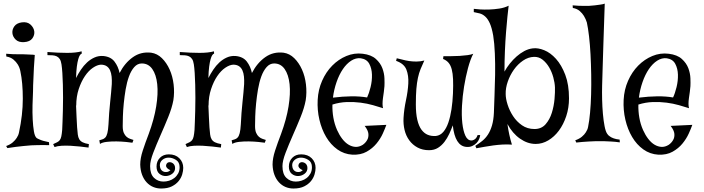

<svg xmlns="http://www.w3.org/2000/svg" viewBox="-20 -827 3963 1081"><path d="M14.6 -4.9Q37.1 -12.7 51.8 -25.4Q66.4 -38.1 74.2 -50.8Q84 -65.4 86.9 -81.1Q108.4 -180.7 108.4 -271Q108.4 -361.3 94.7 -425.8Q90.8 -446.3 80.1 -463.9Q71.3 -478.5 55.7 -491.7Q40 -504.9 15.6 -508.8L14.6 -524.4Q34.2 -522.5 51.3 -522Q68.4 -521.5 81.1 -521.5H108.4Q120.1 -520.5 131.8 -520.5Q142.6 -519.5 153.8 -519.5Q165 -519.5 175.8 -517.6Q172.9 -482.4 170.9 -445.8Q168.9 -409.2 168 -379.9Q166 -345.7 166 -313.5Q164.1 -277.3 163.1 -234.9Q162.1 -192.4 164.1 -154.3Q166 -116.2 170.9 -87.4Q175.8 -58.6 186.5 -49.8Q192.4 -45.9 202.1 -42Q210 -38.1 223.1 -34.2Q236.3 -30.3 255.9 -26.4L256.8 -9.8Q237.3 -10.7 219.2 -10.3Q201.2 -9.8 187.5 -9.8Q170.9 -8.8 156.2 -8.8Q135.7 -7.8 112.3 -4.9Q92.8 -2.9 68.4 0Q43.9 2.9 21.5 6.8ZM115.2 -589.8Q85 -587.9 68.4 -604Q51.8 -620.1 49.8 -640.6Q47.9 -661.1 61 -679.2Q74.2 -697.3 103.5 -701.2Q133.8 -705.1 151.9 -688.5Q169.9 -671.9 172.9 -650.9Q175.8 -629.9 162.1 -610.8Q148.4 -591.8 115.2 -589.8Z M478.5 3.9Q457 1 430.7 -2Q404.3 -4.9 377.4 -6.3Q350.6 -7.8 326.7 -6.3Q302.7 -4.9 287.1 1L279.3 -15.6Q293 -21.5 302.2 -26.4Q311.5 -31.2 316.9 -38.6Q322.3 -45.9 325.2 -59.1Q328.1 -72.3 330.1 -95.7Q331.1 -111.3 332 -140.1Q333 -168.9 334 -203.6Q335 -238.3 335 -276.4Q335 -314.5 334 -350.1Q333 -385.7 331.1 -416Q329.1 -446.3 326.2 -464.8Q323.2 -484.4 316.4 -494.6Q309.6 -504.9 299.3 -509.8Q289.1 -514.6 275.9 -515.6Q262.7 -516.6 247.1 -516.6V-534.2Q308.6 -529.3 358.4 -529.3Q408.2 -529.3 439.5 -538.1L440.4 -525.4Q434.6 -523.4 429.7 -516.1Q424.8 -508.8 420.4 -493.2Q416 -477.5 412.6 -452.1Q409.2 -426.8 408.2 -387.7Q419.9 -411.1 435.5 -434.6Q451.2 -458 470.2 -475.6Q489.3 -493.2 512.2 -503.4Q535.2 -513.7 561.5 -511.7Q603.5 -507.8 624.5 -480.5Q645.5 -453.1 653.3 -416Q682.6 -472.7 728 -504.9Q773.4 -537.1 831.1 -530.3Q865.2 -525.4 891.6 -499.5Q918 -473.6 935.1 -435.5Q952.1 -397.5 957.5 -351.6Q962.9 -305.7 956.1 -262.7Q948.2 -219.7 927.2 -168Q906.2 -116.2 883.3 -64.5Q860.4 -12.7 842.8 33.2Q825.2 79.1 825.2 108.4Q825.2 153.3 847.2 174.3Q869.1 195.3 900.4 195.3Q916 195.3 932.1 190.4Q948.2 185.5 961.4 175.3Q974.6 165 982.9 149.9Q991.2 134.8 991.2 114.3Q991.2 85.9 970.7 73.2Q950.2 60.5 929.7 60.5Q909.2 60.5 894.5 72.8Q879.9 85 879.9 103.5Q879.9 108.4 881.3 114.7Q882.8 121.1 886.2 127Q889.6 132.8 896.5 137.2Q903.3 141.6 914.1 141.6Q922.9 141.6 928.7 138.7Q934.6 135.7 939.5 130.9Q925.8 126 918.5 116.2Q911.1 106.4 918.9 93.8Q922.9 87.9 930.7 86.4Q938.5 85 946.8 88.4Q955.1 91.8 960.4 99.6Q965.8 107.4 965.8 119.1Q965.8 138.7 950.2 150.9Q934.6 163.1 915 164.1Q894.5 165 877.9 151.9Q861.3 138.7 861.3 110.4Q861.3 81.1 880.4 61.5Q899.4 42 930.7 42Q967.8 42 989.7 64Q1011.7 85.9 1011.7 118.2Q1011.7 134.8 1005.9 154.8Q1000 174.8 985.8 192.4Q971.7 210 947.8 222.2Q923.8 234.4 886.7 234.4Q863.3 234.4 842.3 225.6Q821.3 216.8 805.2 199.2Q789.1 181.6 779.8 156.7Q770.5 131.8 769.5 99.6Q769.5 64.5 783.7 21Q797.9 -22.5 817.4 -73.2Q847.7 -155.3 859.4 -227.5Q871.1 -299.8 865.2 -353.5Q859.4 -407.2 837.4 -438.5Q815.4 -469.7 778.3 -469.7Q753.9 -469.7 735.8 -449.2Q717.8 -428.7 706.1 -396.5Q694.3 -364.3 687.5 -324.2Q680.7 -284.2 676.8 -244.6Q672.9 -205.1 671.9 -171.4Q670.9 -137.7 670.9 -117.2Q670.9 -92.8 677.2 -78.6Q683.6 -64.5 692.9 -56.6Q702.1 -48.8 712.4 -45.4Q722.7 -42 731.4 -39.1L725.6 -23.4Q714.8 -25.4 689.5 -27.8Q664.1 -30.3 635.7 -30.8Q607.4 -31.2 581.5 -28.3Q555.7 -25.4 543 -16.6L539.1 -37.1Q547.9 -40 556.6 -42.5Q565.4 -44.9 572.8 -52.7Q580.1 -60.5 584.5 -77.6Q588.9 -94.7 590.8 -127Q593.8 -192.4 600.1 -251Q606.4 -309.6 609.4 -353.5Q610.4 -376 608.4 -396Q606.4 -416 599.6 -431.2Q592.8 -446.3 580.1 -454.6Q567.4 -462.9 547.9 -462.9Q527.3 -461.9 502.9 -445.3Q478.5 -428.7 458 -398.4Q437.5 -368.2 423.3 -325.7Q409.2 -283.2 409.2 -232.4L408.2 -233.4Q410.2 -199.2 411.1 -166.5Q412.1 -133.8 414.1 -110.4Q416 -85.9 418 -69.8Q419.9 -53.7 426.3 -43Q432.6 -32.2 445.3 -25.9Q458 -19.5 480.5 -15.6L478.5 3.9Z M1223.6 3.9Q1202.1 1 1175.8 -2Q1149.4 -4.9 1122.6 -6.3Q1095.7 -7.8 1071.8 -6.3Q1047.9 -4.9 1032.2 1L1024.4 -15.6Q1038.1 -21.5 1047.4 -26.4Q1056.6 -31.2 1062 -38.6Q1067.4 -45.9 1070.3 -59.1Q1073.2 -72.3 1075.2 -95.7Q1076.2 -111.3 1077.1 -140.1Q1078.1 -168.9 1079.1 -203.6Q1080.1 -238.3 1080.1 -276.4Q1080.1 -314.5 1079.1 -350.1Q1078.1 -385.7 1076.2 -416Q1074.2 -446.3 1071.3 -464.8Q1068.4 -484.4 1061.5 -494.6Q1054.7 -504.9 1044.4 -509.8Q1034.2 -514.6 1021 -515.6Q1007.8 -516.6 992.2 -516.6V-534.2Q1053.7 -529.3 1103.5 -529.3Q1153.3 -529.3 1184.6 -538.1L1185.5 -525.4Q1179.7 -523.4 1174.8 -516.1Q1169.9 -508.8 1165.5 -493.2Q1161.1 -477.5 1157.7 -452.1Q1154.3 -426.8 1153.3 -387.7Q1165 -411.1 1180.7 -434.6Q1196.3 -458 1215.3 -475.6Q1234.4 -493.2 1257.3 -503.4Q1280.3 -513.7 1306.6 -511.7Q1348.6 -507.8 1369.6 -480.5Q1390.6 -453.1 1398.4 -416Q1427.7 -472.7 1473.1 -504.9Q1518.6 -537.1 1576.2 -530.3Q1610.4 -525.4 1636.7 -499.5Q1663.1 -473.6 1680.2 -435.5Q1697.3 -397.5 1702.6 -351.6Q1708 -305.7 1701.2 -262.7Q1693.4 -219.7 1672.4 -168Q1651.4 -116.2 1628.4 -64.5Q1605.5 -12.7 1587.9 33.2Q1570.3 79.1 1570.3 108.4Q1570.3 153.3 1592.3 174.3Q1614.3 195.3 1645.5 195.3Q1661.1 195.3 1677.2 190.4Q1693.4 185.5 1706.5 175.3Q1719.7 165 1728 149.9Q1736.3 134.8 1736.3 114.3Q1736.3 85.9 1715.8 73.2Q1695.3 60.5 1674.8 60.5Q1654.3 60.5 1639.6 72.8Q1625 85 1625 103.5Q1625 108.4 1626.5 114.7Q1627.9 121.1 1631.3 127Q1634.8 132.8 1641.6 137.2Q1648.4 141.6 1659.2 141.6Q1668 141.6 1673.8 138.7Q1679.7 135.7 1684.6 130.9Q1670.9 126 1663.6 116.2Q1656.2 106.4 1664.1 93.8Q1668 87.9 1675.8 86.4Q1683.6 85 1691.9 88.4Q1700.2 91.8 1705.6 99.6Q1710.9 107.4 1710.9 119.1Q1710.9 138.7 1695.3 150.9Q1679.7 163.1 1660.2 164.1Q1639.6 165 1623 151.9Q1606.4 138.7 1606.4 110.4Q1606.4 81.1 1625.5 61.5Q1644.5 42 1675.8 42Q1712.9 42 1734.9 64Q1756.8 85.9 1756.8 118.2Q1756.8 134.8 1751 154.8Q1745.1 174.8 1731 192.4Q1716.8 210 1692.9 222.2Q1668.9 234.4 1631.8 234.4Q1608.4 234.4 1587.4 225.6Q1566.4 216.8 1550.3 199.2Q1534.2 181.6 1524.9 156.7Q1515.6 131.8 1514.6 99.6Q1514.6 64.5 1528.8 21Q1543 -22.5 1562.5 -73.2Q1592.8 -155.3 1604.5 -227.5Q1616.2 -299.8 1610.4 -353.5Q1604.5 -407.2 1582.5 -438.5Q1560.5 -469.7 1523.4 -469.7Q1499 -469.7 1481 -449.2Q1462.9 -428.7 1451.2 -396.5Q1439.5 -364.3 1432.6 -324.2Q1425.8 -284.2 1421.9 -244.6Q1418 -205.1 1417 -171.4Q1416 -137.7 1416 -117.2Q1416 -92.8 1422.4 -78.6Q1428.7 -64.5 1438 -56.6Q1447.3 -48.8 1457.5 -45.4Q1467.8 -42 1476.6 -39.1L1470.7 -23.4Q1460 -25.4 1434.6 -27.8Q1409.2 -30.3 1380.9 -30.8Q1352.5 -31.2 1326.7 -28.3Q1300.8 -25.4 1288.1 -16.6L1284.2 -37.1Q1293 -40 1301.8 -42.5Q1310.5 -44.9 1317.9 -52.7Q1325.2 -60.5 1329.6 -77.6Q1334 -94.7 1335.9 -127Q1338.9 -192.4 1345.2 -251Q1351.6 -309.6 1354.5 -353.5Q1355.5 -376 1353.5 -396Q1351.6 -416 1344.7 -431.2Q1337.9 -446.3 1325.2 -454.6Q1312.5 -462.9 1293 -462.9Q1272.5 -461.9 1248 -445.3Q1223.6 -428.7 1203.1 -398.4Q1182.6 -368.2 1168.5 -325.7Q1154.3 -283.2 1154.3 -232.4L1153.3 -233.4Q1155.3 -199.2 1156.2 -166.5Q1157.2 -133.8 1159.2 -110.4Q1161.1 -85.9 1163.1 -69.8Q1165 -53.7 1171.4 -43Q1177.7 -32.2 1190.4 -25.9Q1203.1 -19.5 1225.6 -15.6L1223.6 3.9Z M1768.6 -264.6Q1771.5 -322.3 1793.5 -372.1Q1815.4 -421.9 1850.6 -457.5Q1885.7 -493.2 1930.2 -511.7Q1974.6 -530.3 2022.5 -524.4Q2070.3 -518.6 2096.2 -495.1Q2122.1 -471.7 2132.8 -442.9Q2143.6 -414.1 2144.5 -385.7Q2145.5 -357.4 2144.5 -341.8Q2143.6 -327.1 2141.1 -309.6Q2138.7 -292 2136.2 -274.9Q2133.8 -257.8 2133.8 -242.7Q2133.8 -227.5 2136.7 -217.8Q2112.3 -225.6 2080.1 -234.9Q2047.9 -244.1 2010.3 -249Q1972.7 -253.9 1932.1 -252.4Q1891.6 -251 1851.6 -238.3Q1850.6 -201.2 1856.9 -164.6Q1863.3 -127.9 1877.9 -94.7Q1890.6 -66.4 1907.2 -44.9Q1923.8 -23.4 1942.9 -12.2Q1961.9 -1 1981.9 0Q2002 1 2022.5 -11.7Q2039.1 -23.4 2047.9 -40Q2055.7 -53.7 2054.2 -73.2Q2052.7 -92.8 2033.2 -118.2L2155.3 -124Q2148.4 -104.5 2135.3 -75.2Q2122.1 -45.9 2099.6 -18.6Q2077.1 8.8 2043.9 27.3Q2010.7 45.9 1963.9 43.9Q1917 41 1879.4 14.2Q1841.8 -12.7 1816.4 -55.7Q1791 -98.6 1778.3 -152.8Q1765.6 -207 1768.6 -264.6ZM2010.7 -499Q1983.4 -502 1957.5 -485.4Q1931.6 -468.8 1910.6 -438Q1889.6 -407.2 1875 -365.2Q1860.4 -323.2 1854.5 -277.3Q1910.2 -284.2 1958 -284.7Q2005.9 -285.2 2046.9 -278.3Q2057.6 -300.8 2066.4 -336.4Q2075.2 -372.1 2074.2 -406.7Q2073.2 -441.4 2059.1 -467.8Q2044.9 -494.1 2010.7 -499Z M2634.8 -36.1Q2641.6 -36.1 2648.4 -40Q2654.3 -43 2659.7 -48.8Q2665 -54.7 2668.9 -66.4H2683.6Q2682.6 -56.6 2677.7 -44.4Q2672.9 -32.2 2663.1 -22Q2653.3 -11.7 2638.7 -4.9Q2624 2 2604.5 0Q2542 -5.9 2529.3 -121.1Q2520.5 -97.7 2509.3 -73.2Q2498 -48.8 2482.4 -28.3Q2466.8 -7.8 2445.8 5.4Q2424.8 18.6 2395.5 18.6Q2358.4 18.6 2330.6 3.4Q2302.7 -11.7 2284.2 -37.1Q2265.6 -62.5 2257.8 -95.2Q2250 -127.9 2252 -163.1Q2254.9 -211.9 2265.6 -262.2Q2276.4 -312.5 2278.8 -356.9Q2281.2 -401.4 2268.1 -435.1Q2254.9 -468.8 2210 -484.4L2213.9 -499Q2228.5 -496.1 2246.1 -491.2Q2263.7 -486.3 2283.2 -483.4Q2302.7 -480.5 2324.7 -480.5Q2346.7 -480.5 2369.1 -486.3Q2357.4 -460.9 2348.1 -438.5Q2338.9 -416 2333 -388.7Q2327.1 -361.3 2324.2 -326.2Q2321.3 -291 2321.3 -239.3Q2321.3 -187.5 2329.6 -152.3Q2337.9 -117.2 2353 -96.7Q2368.2 -76.2 2388.7 -67.9Q2409.2 -59.6 2434.6 -61.5Q2459 -64.5 2476.1 -84.5Q2493.2 -104.5 2504.4 -137.2Q2515.6 -169.9 2522 -211.9Q2528.3 -253.9 2530.3 -300.8Q2532.2 -347.7 2530.8 -380.9Q2529.3 -414.1 2523.4 -436.5Q2517.6 -459 2505.9 -473.1Q2494.1 -487.3 2474.6 -495.1L2476.6 -510.7Q2494.1 -510.7 2518.6 -510.7Q2543 -510.7 2567.4 -512.2Q2591.8 -513.7 2612.8 -516.6Q2633.8 -519.5 2644.5 -524.4Q2627.9 -492.2 2614.7 -442.9Q2601.6 -393.6 2592.8 -339.4Q2584 -285.2 2581.1 -231Q2578.1 -176.8 2583 -133.3Q2587.9 -89.8 2600.1 -63Q2612.3 -36.1 2634.8 -36.1Z M2996.1 -16.6Q2950.2 -16.6 2907.7 -46.4Q2865.2 -76.2 2836.9 -128.9Q2845.7 -65.4 2862.3 -12.7Q2835.9 -14.6 2809.6 -13.2Q2783.2 -11.7 2757.8 -8.3Q2732.4 -4.9 2708 -0.5Q2683.6 3.9 2662.1 7.8L2656.2 -5.9Q2676.8 -18.6 2695.3 -33.7Q2713.9 -48.8 2727.5 -69.8Q2741.2 -90.8 2750 -120.6Q2758.8 -150.4 2760.7 -191.4Q2761.7 -232.4 2764.2 -289.1Q2766.6 -345.7 2767.6 -406.7Q2768.6 -467.8 2766.1 -525.9Q2763.7 -584 2756.8 -627Q2749 -670.9 2737.8 -695.8Q2726.6 -720.7 2711.9 -733.9Q2697.3 -747.1 2680.7 -751.5Q2664.1 -755.9 2647.5 -758.8V-777.3Q2660.2 -775.4 2683.6 -773.9Q2707 -772.5 2734.9 -773.4Q2762.7 -774.4 2791.5 -778.8Q2820.3 -783.2 2843.8 -794.9Q2840.8 -771.5 2836.9 -732.9Q2833 -694.3 2829.1 -645.5Q2825.2 -596.7 2822.8 -540Q2820.3 -483.4 2820.3 -423.8Q2833 -447.3 2850.6 -469.2Q2868.2 -491.2 2888.7 -509.3Q2909.2 -527.3 2932.1 -539.6Q2955.1 -551.8 2979.5 -554.7Q3008.8 -558.6 3043.9 -544.4Q3079.1 -530.3 3110.4 -495.6Q3141.6 -460.9 3162.6 -405.8Q3183.6 -350.6 3183.6 -273.4Q3183.6 -219.7 3168 -172.9Q3152.3 -126 3126.5 -91.3Q3100.6 -56.6 3066.9 -36.6Q3033.2 -16.6 2996.1 -16.6ZM2827.1 -297.9Q2827.1 -271.5 2837.9 -237.8Q2848.6 -204.1 2868.7 -173.3Q2888.7 -142.6 2918.9 -121.6Q2949.2 -100.6 2989.3 -100.6Q3028.3 -100.6 3051.8 -127.4Q3075.2 -154.3 3086.9 -191.9Q3098.6 -229.5 3102.1 -269.5Q3105.5 -309.6 3104.5 -335Q3103.5 -361.3 3095.2 -391.6Q3086.9 -421.9 3071.8 -447.8Q3056.6 -473.6 3035.2 -490.7Q3013.7 -507.8 2986.3 -506.8Q2954.1 -505.9 2924.8 -485.8Q2895.5 -465.8 2873.5 -435.1Q2851.6 -404.3 2838.9 -367.7Q2826.2 -331.1 2827.1 -297.9Z M3469.7 -25.4Q3442.4 -29.3 3418.9 -30.3Q3395.5 -31.2 3377 -32.2H3336.9Q3315.4 -31.2 3294.9 -30.3Q3277.3 -29.3 3258.3 -27.8Q3239.3 -26.4 3224.6 -24.4L3218.8 -37.1Q3241.2 -44.9 3255.9 -57.1Q3270.5 -69.3 3278.3 -82Q3288.1 -96.7 3291 -112.3Q3297.9 -145.5 3302.2 -192.9Q3306.6 -240.2 3308.1 -295.4Q3309.6 -350.6 3308.6 -408.7Q3307.6 -466.8 3304.7 -521.5Q3301.8 -576.2 3296.4 -622.6Q3291 -668.9 3284.2 -700.2Q3278.3 -719.7 3267.6 -737.3Q3258.8 -752 3243.7 -765.1Q3228.5 -778.3 3205.1 -782.2L3204.1 -796.9Q3222.7 -794.9 3239.3 -794.4Q3255.9 -793.9 3268.6 -793.9H3294.9Q3312.5 -794.9 3329.1 -796.9Q3342.8 -798.8 3358.4 -800.8Q3374 -802.7 3384.8 -806.6Q3379.9 -673.8 3377.4 -585.4Q3375 -497.1 3373 -443.4Q3371.1 -380.9 3370.1 -344.7Q3369.1 -308.6 3370.1 -266.6Q3371.1 -224.6 3374.5 -186Q3377.9 -147.5 3383.8 -117.2Q3389.6 -86.9 3398.4 -74.2Q3403.3 -65.4 3414.1 -58.6Q3421.9 -52.7 3435.5 -47.9Q3449.2 -43 3468.8 -41L3469.7 -25.4Z M3491.2 -264.6Q3494.1 -322.3 3516.1 -372.1Q3538.1 -421.9 3573.2 -457.5Q3608.4 -493.2 3652.8 -511.7Q3697.3 -530.3 3745.1 -524.4Q3793 -518.6 3818.8 -495.1Q3844.7 -471.7 3855.5 -442.9Q3866.2 -414.1 3867.2 -385.7Q3868.2 -357.4 3867.2 -341.8Q3866.2 -327.1 3863.8 -309.6Q3861.3 -292 3858.9 -274.9Q3856.4 -257.8 3856.4 -242.7Q3856.4 -227.5 3859.4 -217.8Q3835 -225.6 3802.7 -234.9Q3770.5 -244.1 3732.9 -249Q3695.3 -253.9 3654.8 -252.4Q3614.3 -251 3574.2 -238.3Q3573.2 -201.2 3579.6 -164.6Q3585.9 -127.9 3600.6 -94.7Q3613.3 -66.4 3629.9 -44.9Q3646.5 -23.4 3665.5 -12.2Q3684.6 -1 3704.6 0Q3724.6 1 3745.1 -11.7Q3761.7 -23.4 3770.5 -40Q3778.3 -53.7 3776.9 -73.2Q3775.4 -92.8 3755.9 -118.2L3877.9 -124Q3871.1 -104.5 3857.9 -75.2Q3844.7 -45.9 3822.3 -18.6Q3799.8 8.8 3766.6 27.3Q3733.4 45.9 3686.5 43.9Q3639.6 41 3602.1 14.2Q3564.5 -12.7 3539.1 -55.7Q3513.7 -98.6 3501 -152.8Q3488.3 -207 3491.2 -264.6ZM3733.4 -499Q3706.1 -502 3680.2 -485.4Q3654.3 -468.8 3633.3 -438Q3612.3 -407.2 3597.7 -365.2Q3583 -323.2 3577.1 -277.3Q3632.8 -284.2 3680.7 -284.7Q3728.5 -285.2 3769.5 -278.3Q3780.3 -300.8 3789.1 -336.4Q3797.9 -372.1 3796.9 -406.7Q3795.9 -441.4 3781.7 -467.8Q3767.6 -494.1 3733.4 -499Z"/></svg>

Font: Mystery Quest
Style: Regular
Weight: 400
Designer: Squid
Foundry: Font Diner, Inc DBA Sideshow
Version: Version 1.000